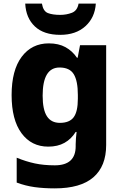

<svg xmlns="http://www.w3.org/2000/svg" viewBox="-20 -798 678 1058"><path d="M249 -559Q303 -559 341 -538Q379 -517 404 -480H408L421 -549H565V1Q565 118 494.5 179Q424 240 282 240Q220 240 170 233Q120 226 72 208V71Q123 92 172 102.5Q221 113 282 113Q397 113 397 8V-3Q397 -17 398.5 -35.5Q400 -54 402 -71H397Q373 -32 335.5 -11Q298 10 246 10Q153 10 98.5 -64Q44 -138 44 -274Q44 -411 99.5 -485Q155 -559 249 -559ZM308 -426Q215 -426 215 -271Q215 -194 238.5 -157.5Q262 -121 310 -121Q363 -121 386 -152Q409 -183 409 -254V-275Q409 -352 386.5 -389Q364 -426 308 -426ZM508 -778Q503 -701 450.5 -653.5Q398 -606 312 -606Q221 -606 172 -652.5Q123 -699 119 -778H211Q218 -736 244 -726Q270 -716 312 -716Q346 -716 376 -727.5Q406 -739 413 -778Z"/></svg>

Font: Noto Sans Gujarati ExtraBold
Style: Regular
Weight: 800
Designer: Jelle Bosma - Monotype Design Team, Universal Thirst
Foundry: Monotype Imaging Inc.
Version: Version 2.106; ttfautohint (v1.8.4.7-5d5b)